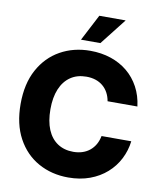

<svg xmlns="http://www.w3.org/2000/svg" viewBox="-101 -1028 937 1118"><g transform="rotate(10 367.5 -468.5)"><path d="M378.9 10.7Q280.3 10.7 201.7 -33.2Q123 -77.1 77.6 -160.9Q32.2 -244.6 32.2 -363.3Q32.2 -482.9 77.9 -566.7Q123.5 -650.4 202.1 -694.3Q280.8 -738.3 378.9 -738.3Q444.8 -738.3 501 -719.5Q557.1 -700.7 599.9 -665.3Q642.6 -629.9 669.7 -579.6Q696.8 -529.3 704.6 -466.3H528.3Q523.4 -494.1 511.2 -516.4Q499 -538.6 480.2 -554.2Q461.4 -569.8 436.8 -577.9Q412.1 -585.9 382.8 -585.9Q328.1 -585.9 289.1 -559.3Q250 -532.7 229.2 -482.9Q208.5 -433.1 208.5 -363.3Q208.5 -292.5 229.2 -242.9Q250 -193.4 289.1 -167.5Q328.1 -141.6 382.3 -141.6Q411.6 -141.6 436 -149.7Q460.4 -157.7 479.5 -173.3Q498.5 -189 511 -210.9Q523.4 -232.9 528.8 -260.7H704.6Q697.8 -204.6 672.6 -155.3Q647.5 -106 605.2 -68.6Q563 -31.2 506.1 -10.3Q449.2 10.7 378.9 10.7ZM313.5 -792.5 394.5 -948.2H550.3L428.2 -792.5Z"/></g></svg>

Font: Inter 24pt ExtraBold
Style: Regular
Weight: 800
Designer: Rasmus Andersson
Foundry: rsms
Version: Version 4.001;git-66647c0bb